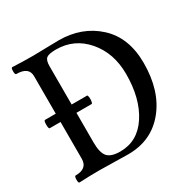

<svg xmlns="http://www.w3.org/2000/svg" viewBox="-151 -813 957 962"><g transform="rotate(-30 328.0 -331.5)"><path d="M42 3Q35 3 35.5 -17Q36 -37 42 -37Q111 -37 111 -94V-307H49Q42 -307 42 -331Q42 -355 49 -355H111V-572Q111 -626 39 -626Q32 -626 32 -646Q32 -666 39 -666Q98 -663 158 -663Q182 -663 231.5 -664.5Q281 -666 306 -666Q441 -666 530.5 -584Q620 -502 620 -355Q620 -194 539.5 -95.5Q459 3 324 3Q297 3 241.5 1.5Q186 0 158 0Q99 0 42 3ZM297 -29Q398 -29 457 -119.5Q516 -210 516 -351Q516 -472 447 -552.5Q378 -633 272 -633Q231 -633 217 -622Q203 -611 203 -577V-355H292Q296 -355 297.5 -343Q299 -331 297 -319Q295 -307 291 -307H203V-135Q203 -76 223.5 -52.5Q244 -29 297 -29Z"/></g></svg>

Font: Junicode Cond Medium
Style: Regular
Weight: 500
Width: 3
Designer: Peter S. Baker
Version: Version 2.201